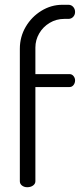

<svg xmlns="http://www.w3.org/2000/svg" viewBox="-20 -783 345 803"><path d="M294 -446.9Q294 -435.5 287.4 -427.2Q280.9 -419 271 -419H128V-25Q128 -14.3 118.2 -7.1Q108.4 0 94.1 0Q81 0 72 -7Q63 -14 63 -25V-579Q63 -629 87.5 -670.8Q112 -712.6 153 -737.8Q194 -763 241 -763H266Q278.2 -763 286.1 -754.2Q294 -745.5 294 -733Q294 -721 286.1 -712.5Q278.2 -704 266 -704H249Q215.3 -704 187.6 -687.3Q159.8 -670.6 143.9 -643.1Q128 -615.6 128 -584V-473H271Q280.9 -473 287.4 -465Q294 -457 294 -446.9Z"/></svg>

Font: Dosis
Style: Regular
Weight: 400
Designer: Edgar Tolentino, Pablo Impallari, Igino Marini
Foundry: Edgar Tolentino, Pablo Impallari, Igino Marini
Version: Version 1.007;Glyphs 3.1.1 (3134)